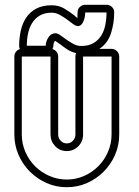

<svg xmlns="http://www.w3.org/2000/svg" viewBox="-20 -767 582 802"><path d="M40 -531Q40 -542 46.5 -550.5Q53 -559 63 -562Q60 -568 60 -576Q60 -607 66.5 -637.5Q73 -668 88.5 -692Q104 -716 130.5 -730.5Q157 -745 196 -745Q225 -745 248 -731.5Q271 -718 290 -703Q295 -698 299 -695Q303 -692 304 -691Q303 -693 303.5 -701Q304 -709 304 -715Q304 -729 313.5 -738Q323 -747 336 -747H425Q438 -747 447.5 -738Q457 -729 457 -715Q457 -670 443.5 -628Q430 -586 395 -563H446Q459 -563 468.5 -553.5Q478 -544 478 -531V-205Q478 -160 460.5 -120Q443 -80 413 -50Q383 -20 343.5 -2.5Q304 15 259 15Q214 15 174.5 -2.5Q135 -20 105 -50Q75 -80 57.5 -120Q40 -160 40 -205ZM191 -531H71V-205Q71 -167 86 -132.5Q101 -98 126.5 -72.5Q152 -47 186.5 -32Q221 -17 259 -17Q297 -17 331 -32Q365 -47 390.5 -72.5Q416 -98 431 -132.5Q446 -167 446 -205V-531H327V-205Q327 -176 307 -156Q287 -136 259 -136Q230 -136 210.5 -156.5Q191 -177 191 -205ZM320 -575Q350 -575 370.5 -587Q391 -599 403 -618.5Q415 -638 420 -663.5Q425 -689 425 -715H336Q336 -708 334.5 -698.5Q333 -689 329.5 -680Q326 -671 320 -664.5Q314 -658 305 -658Q297 -658 285.5 -666.5Q274 -675 260 -685.5Q246 -696 229.5 -705Q213 -714 196 -714Q166 -714 146 -702Q126 -690 114 -670.5Q102 -651 97 -626.5Q92 -602 92 -576H171Q171 -593 182 -610.5Q193 -628 212 -628Q221 -628 232.5 -619.5Q244 -611 257.5 -601.5Q271 -592 286.5 -583.5Q302 -575 320 -575ZM223 -205Q223 -190 233.5 -179Q244 -168 259 -168Q274 -168 284.5 -179Q295 -190 295 -205V-531Q295 -539 298 -545Q277 -550 260.5 -561Q244 -572 230 -583Q223 -588 217 -592Q211 -596 212 -596Q208 -596 205.5 -589.5Q203 -583 203 -576Q203 -570 199 -562Q210 -559 216.5 -550.5Q223 -542 223 -531Z"/></svg>

Font: Lichte PostBus
Style: Regular
Weight: 400
Designer: Peter Wiegel
Version: Version 1.001